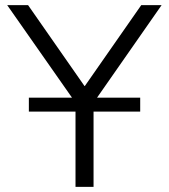

<svg xmlns="http://www.w3.org/2000/svg" viewBox="-20 -725 656 745"><path d="M273 0V-367L286 -308L8 -705H89L308 -391H309L528 -705H607L330 -308L343 -367V0ZM92 -292V-346H524V-292Z"/></svg>

Font: Nunito Sans 7pt Light
Style: Regular
Weight: 300
Designer: Vernon Adams
Foundry: Vernon Adams
Version: Version 3.101;gftools[0.9.27]